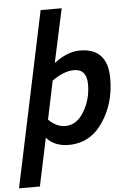

<svg xmlns="http://www.w3.org/2000/svg" viewBox="-84 -829 769 1118"><g transform="rotate(-5 300.5 -269.5)"><path d="M103 241.7H-19L196.8 -781.2H319.8L252 -466.8Q329.6 -526.9 403.3 -526.9Q565.9 -526.9 565.9 -349.1Q565.9 -203.1 491.5 -94Q417 15.1 292 15.1Q208.5 15.1 162.1 -38.1ZM282.2 -96.2Q348.1 -96.2 391.1 -167.7Q434.1 -239.3 434.1 -326.2Q434.1 -416 359.4 -416Q300.8 -416 231 -366.2L184.1 -142.1Q230 -96.2 282.2 -96.2Z"/></g></svg>

Font: Cadman
Style: Bold Italic
Weight: 700
Italic angle: -12°
Designer: Paul James MIller
Foundry: High-Logic / Made with FontCreator
Version: Version 2.114;March 28, 2021;FontCreator 13.0.0.2683 64-bit